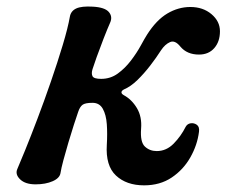

<svg xmlns="http://www.w3.org/2000/svg" viewBox="-20 -545 711 577"><path d="M413 12Q360 12 328.5 -17.5Q297 -47 301 -110Q303 -143 301 -171.5Q299 -200 289 -218Q279 -236 258 -236Q236 -236 228 -230Q220 -224 215 -209Q210 -195 202 -170Q194 -145 185.5 -116.5Q177 -88 170.5 -63.5Q164 -39 162 -26Q160 -10 138.5 -0.5Q117 9 87 9Q56 9 40.5 -6Q25 -21 32 -37Q39 -53 55.5 -93.5Q72 -134 92.5 -188Q113 -242 133 -300Q153 -358 168.5 -409.5Q184 -461 190 -495Q193 -512 209 -519.5Q225 -527 259 -525Q295 -523 307 -509Q319 -495 311 -477Q303 -459 291.5 -429.5Q280 -400 270.5 -373.5Q261 -347 258 -337Q254 -324 258 -316Q262 -308 284 -308Q312 -308 334 -324Q356 -340 373.5 -363Q391 -386 403 -408Q415 -430 422 -441Q450 -485 483 -504.5Q516 -524 552 -524Q590 -524 615.5 -502.5Q641 -481 641 -451Q641 -420 624 -400.5Q607 -381 578 -381Q542 -381 522 -405Q506 -425 491 -418.5Q476 -412 464 -394Q450 -372 431.5 -348Q413 -324 393 -304.5Q373 -285 352 -276Q345 -272 345 -267.5Q345 -263 352 -259Q376 -246 391.5 -220Q407 -194 404 -158Q401 -118 415.5 -104.5Q430 -91 451 -91Q480 -91 502 -113.5Q524 -136 538 -164Q543 -173 553 -174.5Q563 -176 571.5 -170Q580 -164 578 -149Q573 -109 552 -72Q531 -35 496 -11.5Q461 12 413 12Z"/></svg>

Font: Zen Antique
Style: Regular
Weight: 400
Designer: Yoshimichi Ohira
Foundry: Positype
Version: Version 1.001